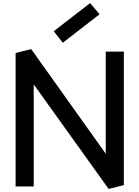

<svg xmlns="http://www.w3.org/2000/svg" viewBox="-20 -1210 905 1246"><path d="M565 -1190 626.2 -1117.5 387.5 -932.5 328.8 -1007.5ZM198.8 -662.5V0H81.2V-866.2L182.5 -891.2L666.2 -212.5V-875H783.8V-8.8L685 16.2Z"/></svg>

Font: Abordage
Style: Regular
Weight: 400
Designer: Ange Degheest & Eugénie Bidaut
Foundry: Velvetyne Type Foundry
Version: Version 1.000;FEAKit 1.0